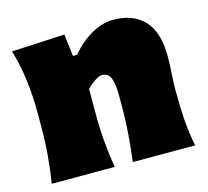

<svg xmlns="http://www.w3.org/2000/svg" viewBox="-91 -710 883 815"><g transform="rotate(-15 350.5 -302.5)"><path d="M40 0Q49.3 -61 54.4 -119.1Q59.6 -177.2 59.6 -250.5V-308.6Q59.6 -377 51.5 -445.6Q43.5 -514.2 22.5 -586.4L255.4 -598.1L267.1 -501H285.6Q323.2 -547.4 373 -576.2Q422.9 -605 472.2 -605Q558.1 -605 606.7 -553.7Q655.3 -502.4 655.3 -397.5Q655.3 -358.9 652.6 -321.3Q649.9 -283.7 649.9 -250.5Q649.9 -177.2 653.8 -119.1Q657.7 -61 669.9 0H396Q403.3 -61 408 -117.4Q412.6 -173.8 412.6 -236.8V-288.6Q412.6 -340.8 402.1 -365.7Q391.6 -390.6 364.3 -390.6Q352.1 -390.6 331.1 -376.7Q310.1 -362.8 296.9 -347.2V-236.8Q296.9 -173.8 301.8 -117.4Q306.6 -61 316.4 0Z"/></g></svg>

Font: Pinar-DS3-FD Black
Style: Regular
Weight: 900
Designer: Amin Abedi
Version: Version 3.000